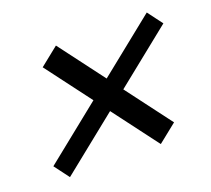

<svg xmlns="http://www.w3.org/2000/svg" viewBox="-77 -592 636 580"><g transform="rotate(-20 240.5 -302.0)"><path d="M21 -156 203 -302 93 -448 153 -496 263 -350 445 -496 481 -448 299 -302 409 -156 349 -108 239 -254 57 -108Z"/></g></svg>

Font: Srisakdi
Style: Bold
Weight: 700
Designer: Cadson Demak Co.,Ltd.
Foundry: Cadson Demak Co.,Ltd.
Version: Version 1.000